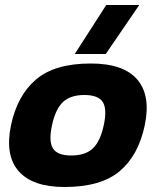

<svg xmlns="http://www.w3.org/2000/svg" viewBox="-20 -738 637 768"><path d="M279 -522 405 -718H537L403 -522ZM238 10Q110 10 54.5 -53.5Q-1 -117 24 -237Q49 -356 124 -420Q199 -484 343 -484Q474 -484 529 -420Q584 -356 559 -237Q534 -117 459 -53.5Q384 10 238 10ZM265 -116Q321 -116 351 -144Q381 -172 395 -237Q409 -302 391 -330Q373 -358 317 -358Q262 -358 232 -330Q202 -302 188 -237Q174 -172 192 -144Q210 -116 265 -116Z"/></svg>

Font: Kanit SemiBold
Style: Italic
Weight: 600
Italic angle: -12°
Designer: Katatrad Team
Foundry: CadsonDemak
Version: Version 2.000; ttfautohint (v1.8.3)